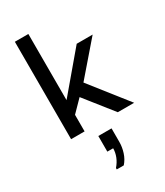

<svg xmlns="http://www.w3.org/2000/svg" viewBox="-248 -818 1055 1229"><g transform="rotate(-30 279.0 -203.0)"><path d="M78.8 0V-720H178.5V-231L415.2 -511H533L328.5 -274.5L544.8 0H424L260.5 -206.2L178.5 -122.5V0ZM235.2 313.8V303.5Q258.5 277 270.6 246.5Q282.8 216 282.8 185H239.8V69.5H337.5V169.2Q337.5 207.8 325.2 246.1Q313 284.5 287 313.8Z"/></g></svg>

Font: Chivo Medium
Style: Regular
Weight: 500
Designer: Hector Gatti
Foundry: Omnibus-Type
Version: Version 2.002